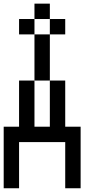

<svg xmlns="http://www.w3.org/2000/svg" viewBox="-20 -1103 540 1040"><path d="M0 -83.3V-416.7H83.3V-666.7H166.7V-416.7H250V-666.7H333.3V-416.7H416.7V-83.3H333.3V-333.3H83.3V-83.3ZM166.7 -666.7V-916.7H250V-666.7ZM166.7 -1000V-916.7H83.3V-1000ZM166.7 -1083.3H250V-1000H166.7ZM333.3 -1000V-916.7H250V-1000Z"/></svg>

Font: GalmuriMono11 Regular
Style: Regular
Weight: 400
Designer: Lee Minseo (quiple)
Version: Version 2.399;hotconv 1.1.1;makeotfexe 2.6.0 DEVELOPMENT